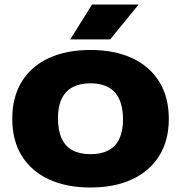

<svg xmlns="http://www.w3.org/2000/svg" viewBox="-20 -825 804 853"><path d="M382 8Q275.5 8 197.5 -28Q119.5 -64 77 -132.2Q34.5 -200.5 34.5 -297Q34.5 -394 76.8 -462.5Q119 -531 197 -567Q275 -603 382 -603Q489 -603 567 -566.8Q645 -530.5 687.5 -462Q730 -393.5 730 -297Q730 -201 687.5 -132.8Q645 -64.5 566.8 -28.2Q488.5 8 382 8ZM382 -140Q429 -140 461.5 -157Q494 -174 510.2 -208.5Q526.5 -243 526.5 -294.5Q526.5 -348.5 509.8 -384.5Q493 -420.5 460.5 -437.8Q428 -455 382 -455Q336 -455 303.8 -438.2Q271.5 -421.5 254.5 -387.2Q237.5 -353 237.5 -300.5Q237.5 -245.5 254 -209.8Q270.5 -174 302.8 -157Q335 -140 382 -140ZM292 -650 389 -805H596L469.5 -650Z"/></svg>

Font: Encode Sans SC SemiExpanded ExtraBold
Style: Regular
Weight: 800
Width: 6
Designer: Multiple Designers
Foundry: Impallari Type
Version: Version 3.002